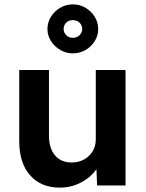

<svg xmlns="http://www.w3.org/2000/svg" viewBox="-20 -848 666 878"><path d="M254 10Q167 10 117.5 -46.5Q68 -103 68 -202V-528H204V-227Q204 -170 231.5 -137.5Q259 -105 307 -105Q355 -105 386.5 -135Q418 -165 418 -212V-528H554V0H424L421 -74Q394 -36 349.5 -13Q305 10 254 10ZM313 -604Q283 -604 256.5 -619Q230 -634 213.5 -659.5Q197 -685 197 -715Q197 -746 213 -771.5Q229 -797 255.5 -812.5Q282 -828 313 -828Q345 -828 371 -812.5Q397 -797 413 -771.5Q429 -746 429 -715Q429 -685 413 -659.5Q397 -634 370.5 -619Q344 -604 313 -604ZM313 -675Q331 -675 343.5 -687Q356 -699 356 -715Q356 -733 343.5 -744.5Q331 -756 313 -756Q295 -756 283 -744.5Q271 -733 271 -715Q271 -699 283 -687Q295 -675 313 -675Z"/></svg>

Font: Lexend SemiBold
Style: Regular
Weight: 600
Designer: Bonnie Shaver-Troup, Thomas Jockin
Foundry: Lexend
Version: Version 1.005; ttfautohint (v1.8.3)